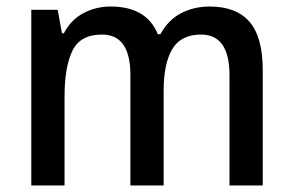

<svg xmlns="http://www.w3.org/2000/svg" viewBox="-20 -569 899 589"><path d="M623 -549Q705 -549 745.5 -502Q786 -455 786 -354V0H684V-338Q684 -463 597 -463Q535 -463 508.5 -418.5Q482 -374 482 -290V0H380V-339Q380 -463 293 -463Q226 -463 202 -413Q178 -363 178 -273V0H76V-539H157L170 -467H176Q198 -509 236.5 -529Q275 -549 319 -549Q430 -549 464 -464H472Q496 -508 535.5 -528.5Q575 -549 623 -549Z"/></svg>

Font: Noto Sans Gujarati UI SemiCondensed Medium
Style: Regular
Weight: 500
Width: 4
Designer: Jelle Bosma - Monotype Design Team, Universal Thirst
Foundry: Monotype Imaging Inc.
Version: Version 2.106; ttfautohint (v1.8.4.7-5d5b)